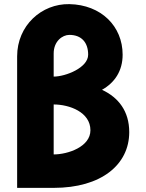

<svg xmlns="http://www.w3.org/2000/svg" viewBox="-20 -895 709 930"><path d="M63 -622V15H240C470 15 606 -97 606 -255C606 -356 554 -423 474 -460C535 -494 574 -551 574 -630C574 -768 470 -872 316 -875C182 -877.6 63 -772 63 -622ZM240 -389C316 -389 418 -352 418 -264C418 -184 309 -147 240 -147ZM240 -524V-636C240 -695 282 -726 316 -726C374 -726 407 -690 407 -630C407 -567 298 -524 240 -524Z"/></svg>

Font: Sztylet
Style: Bd
Weight: 700
Foundry: Cannot Into Space Fonts, PlusOne Fonts
Version: Version 0.12